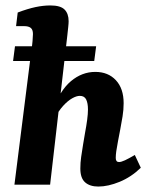

<svg xmlns="http://www.w3.org/2000/svg" viewBox="-20 -678 550 705"><path d="M341 7Q310 7 292.5 -8.5Q275 -24 275 -59Q275 -81 278 -101.5Q281 -122 285 -147Q288 -168 292.5 -191.5Q297 -215 300 -237.5Q303 -260 303 -276Q303 -299 296.5 -312.5Q290 -326 273 -326Q261 -326 245 -317Q229 -308 212 -289.5Q195 -271 181 -243L171 -269Q200 -346 240.5 -380Q281 -414 330 -414Q377 -414 405.5 -383.5Q434 -353 434 -299Q434 -275 430 -250.5Q426 -226 421.5 -202.5Q417 -179 413 -158Q409 -137 407 -123Q405 -109 405 -98Q405 -83 417 -83Q425 -83 439 -89.5Q453 -96 475 -109L497 -62Q462 -28 419.5 -10.5Q377 7 341 7ZM33 0 96 -499Q98 -510 99.5 -527.5Q101 -545 101 -553Q101 -569 93 -575.5Q85 -582 69 -582H39L45 -632Q82 -646 110.5 -652Q139 -658 165 -658Q202 -658 217 -643Q232 -628 232 -600Q232 -592 230.5 -578.5Q229 -565 227 -546L164 0ZM28 -454 35 -508H333L326 -454Z"/></svg>

Font: Rasa
Style: Bold Italic
Weight: 700
Italic angle: -7.10001°
Designer: Anna Giedrys (Yrsa+Rasa design), David Brezina (Yrsa art-direction, Rasa art-direction, design)
Foundry: Rosetta Type Foundry
Version: Version 2.004